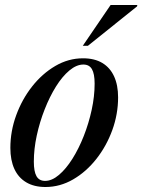

<svg xmlns="http://www.w3.org/2000/svg" viewBox="-20 -738 570 769"><path d="M312.5 -504.5Q358.5 -504.5 389.8 -485.8Q421 -467 437 -432Q453 -397 453 -348Q453 -281 429.8 -217Q406.5 -153 366 -101.5Q325.5 -50 273 -19.5Q220.5 11 162 11Q116.5 11 85 -7.8Q53.5 -26.5 37.5 -61.5Q21.5 -96.5 21.5 -145.5Q21.5 -212.5 44.8 -276.2Q68 -340 108.5 -391.5Q149 -443 201.5 -473.8Q254 -504.5 312.5 -504.5ZM160.5 -13.5Q188 -13.5 216.2 -37.5Q244.5 -61.5 270 -102Q295.5 -142.5 315.5 -193.2Q335.5 -244 347.2 -298Q359 -352 359 -403Q359 -442.5 348.2 -461Q337.5 -479.5 314 -479.5Q286.5 -479.5 258 -455.8Q229.5 -432 204.2 -391.5Q179 -351 159 -300.2Q139 -249.5 127.2 -195.2Q115.5 -141 115.5 -90.5Q115.5 -51 126.2 -32.2Q137 -13.5 160.5 -13.5ZM311.5 -554.5 423 -718H530L529 -712.5L332 -554.5Z"/></svg>

Font: Newsreader 60pt Medium
Style: Italic
Weight: 500
Italic angle: -17°
Designer: Hugues Gentile
Foundry: Production Type
Version: Version 1.003